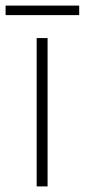

<svg xmlns="http://www.w3.org/2000/svg" viewBox="-42 -666 303 686"><path d="M241 -646H-22V-612H241ZM128 0V-530H89V0Z"/></svg>

Font: Noto Sans Ethiopic ExtraLight
Style: Regular
Weight: 200
Designer: Monotype Design Team
Foundry: Monotype Imaging Inc.
Version: Version 2.102